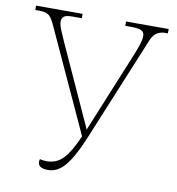

<svg xmlns="http://www.w3.org/2000/svg" viewBox="-81 -787 802 870"><g transform="rotate(10 320.0 -352.0)"><path d="M197 10Q151 10 151 -20Q151 -26 153 -32Q168 -28 184 -28Q230 -28 260.5 -60.5Q291 -93 319 -158L323 -167L103 -646Q90 -674 76.5 -684Q63 -694 33 -694H15V-714H229V-694H187Q156 -694 146.5 -685.5Q137 -677 137 -663Q137 -647 147 -623.5Q157 -600 167 -577L321 -239Q326 -229 330 -219.5Q334 -210 338 -200Q342 -210 346 -220Q350 -230 354 -239L489 -568Q503 -602 510 -624.5Q517 -647 517 -663Q517 -679 504.5 -686.5Q492 -694 454 -694H429V-714H625V-694H613Q592 -694 575.5 -684.5Q559 -675 547 -646L349 -166Q312 -76 277 -33Q242 10 197 10Z"/></g></svg>

Font: Noto Serif Thin
Style: Regular
Weight: 100
Designer: Monotype Design Team
Foundry: Monotype Imaging Inc.
Version: Version 2.015